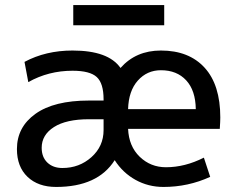

<svg xmlns="http://www.w3.org/2000/svg" viewBox="-20 -730 934 760"><path d="M270 -630V-710H630V-630ZM487 -298H755Q754 -372 717 -412Q680 -452 617 -452Q562 -452 525.5 -411Q489 -370 487 -298ZM487 -220Q490 -151 533 -109.5Q576 -68 637 -68Q712 -68 787 -106L812 -30Q725 10 627 10Q567 10 516.5 -18Q466 -46 434 -96Q367 10 202 10Q131 10 89 -30Q47 -70 47 -140Q47 -227 120.5 -279.5Q194 -332 332 -332H390V-337Q390 -400 363 -425Q336 -450 267 -450Q172 -450 92 -405L77 -485Q161 -530 267 -530Q409 -530 457 -461Q518 -530 617 -530Q728 -530 790 -462Q852 -394 852 -265Q852 -250 850 -220ZM145 -145Q145 -108 167.5 -86.5Q190 -65 227 -65Q294 -65 342 -108Q390 -151 390 -215V-258H332Q242 -258 193.5 -227Q145 -196 145 -145Z"/></svg>

Font: M PLUS 1p Medium
Style: Regular
Weight: 500
Version: Version 1.062